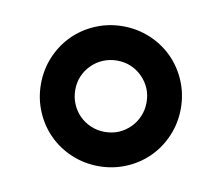

<svg xmlns="http://www.w3.org/2000/svg" viewBox="-47 -765 484 419"><g transform="rotate(10 195.0 -555.0)"><path d="M195 -400Q227 -400 255.5 -412Q284 -424 305 -445Q326 -466 338 -494.5Q350 -523 350 -555Q350 -587 338 -615.5Q326 -644 305 -665Q284 -686 255.5 -698Q227 -710 195 -710Q163 -710 134.5 -698Q106 -686 85 -665Q64 -644 52 -615.5Q40 -587 40 -555Q40 -523 52 -494.5Q64 -466 85 -445Q106 -424 134.5 -412Q163 -400 195 -400ZM195 -476Q179 -476 164.5 -482Q150 -488 139 -499Q128 -510 122 -524.5Q116 -539 116 -555Q116 -572 122 -586Q128 -600 139 -611Q150 -622 164.5 -628Q179 -634 195 -634Q212 -634 226 -628Q240 -622 251 -611Q262 -600 268 -586Q274 -572 274 -555Q274 -539 268 -524.5Q262 -510 251 -499Q240 -488 226 -482Q212 -476 195 -476Z"/></g></svg>

Font: Golos Text VF
Style: Regular
Weight: 400
Designer: A.Korolkova, Vitaly Kuzmin
Foundry: ParaType Ltd
Version: Version 2.005